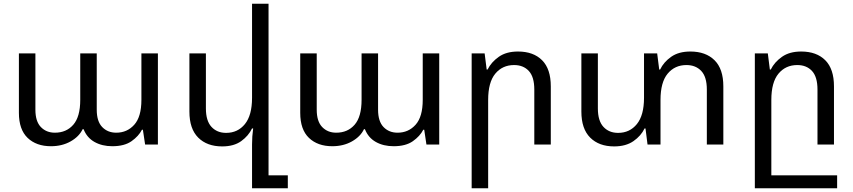

<svg xmlns="http://www.w3.org/2000/svg" viewBox="-20 -780 4603 1036"><path d="M255 9Q176 9 129 -36Q82 -81 82 -171V-492H171V-188Q171 -125 200.5 -94.5Q230 -64 276 -64Q338 -64 375.5 -107Q413 -150 413 -241V-492H502V-188Q502 -125 531.5 -94.5Q561 -64 607 -64Q666 -64 704.5 -107Q743 -150 743 -241V-492H832V0H763L751 -80H746Q728 -45 689.5 -18Q651 9 586 9Q531 9 490 -14Q449 -37 431 -83H426Q407 -43 361 -17Q315 9 255 9Z M1429 166H1533V236H1340V-1Q1340 -44 1346 -87H1340Q1321 -47 1281.5 -18.5Q1242 10 1179 10Q1097 10 1049.5 -37.5Q1002 -85 1002 -178V-492H1091V-195Q1091 -128 1121 -95.5Q1151 -63 1200 -63Q1263 -63 1301.5 -110.5Q1340 -158 1340 -252V-760H1429Z M1773 9Q1694 9 1647 -36Q1600 -81 1600 -171V-492H1689V-188Q1689 -125 1718.5 -94.5Q1748 -64 1794 -64Q1856 -64 1893.5 -107Q1931 -150 1931 -241V-492H2020V-188Q2020 -125 2049.5 -94.5Q2079 -64 2125 -64Q2184 -64 2222.5 -107Q2261 -150 2261 -241V-492H2350V0H2281L2269 -80H2264Q2246 -45 2207.5 -18Q2169 9 2104 9Q2049 9 2008 -14Q1967 -37 1949 -83H1944Q1925 -43 1879 -17Q1833 9 1773 9Z M2525 236V-492H2595L2606 -405H2611Q2631 -445 2671.5 -473.5Q2712 -502 2775 -502Q2858 -502 2905 -455Q2952 -408 2952 -314V0H2863V-297Q2863 -365 2833.5 -397Q2804 -429 2754 -429Q2691 -429 2652.5 -382.5Q2614 -336 2614 -241V236Z M3705 -502Q3788 -502 3835.5 -455Q3883 -408 3883 -314V0H3794V-297Q3794 -365 3764 -397Q3734 -429 3684 -429Q3621 -429 3582.5 -382.5Q3544 -336 3544 -241V0H3474L3463 -87H3458Q3439 -47 3398 -18.5Q3357 10 3294 10Q3212 10 3164.5 -37.5Q3117 -85 3117 -178V-492H3206V-195Q3206 -128 3236 -95.5Q3266 -63 3315 -63Q3378 -63 3416.5 -110.5Q3455 -158 3455 -252V-492H3526L3537 -405H3542Q3561 -445 3601.5 -473.5Q3642 -502 3705 -502Z M4053 236V-492H4123L4134 -405H4139Q4159 -445 4199.5 -473.5Q4240 -502 4303 -502Q4386 -502 4433 -455Q4480 -408 4480 -314V0H4391V-297Q4391 -365 4361.5 -397Q4332 -429 4282 -429Q4219 -429 4180.5 -382.5Q4142 -336 4142 -241V166H4497V236Z"/></svg>

Font: Go Noto Kurrent-Regular
Style: Regular
Weight: 400
Designer: Monotype Design Team
Foundry: Monotype Imaging Inc.
Version: Version 2.012; ttfautohint (v1.8.4.7-5d5b)